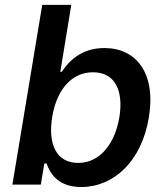

<svg xmlns="http://www.w3.org/2000/svg" viewBox="-20 -747 668 777"><path d="M30.2 0H145.2L159.4 -85.6H168.3C181.8 -47.9 212.4 9.9 308.9 9.9C439.6 9.9 553.3 -93.8 582.4 -271.7C612.2 -451.3 531.2 -552.6 402.3 -552.6C303.3 -552.6 254.6 -492.9 229.8 -456.3H224.1L268.5 -727.3H150.9ZM191.1 -272.7C208.8 -382.5 268.8 -454.5 356.5 -454.5C447.4 -454.5 480.1 -377.5 463.1 -272.7C445.3 -166.9 385.7 -87.7 296.2 -87.7C209.2 -87.7 173.3 -162.3 191.1 -272.7Z"/></svg>

Font: Magic Ui Pro Semi Bold
Style: Italic
Weight: 600
Italic angle: -9.39999°
Designer: Stefan Endress, Andreas Faust
Version: Version 1.000;FEAKit 1.0